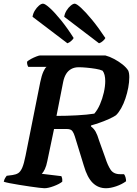

<svg xmlns="http://www.w3.org/2000/svg" viewBox="-31 -998 728 1018"><path d="M204.5 0Q198 0 176.5 -2.5Q155 -5 126.8 -9.2Q98.5 -13.5 70 -18Q41.5 -22.5 19.2 -27Q-3 -31.5 -11 -34.5Q-9 -45.5 -3.5 -54.5Q2 -63.5 4.5 -66L35.5 -70Q53.5 -72.5 65.5 -80Q77.5 -87.5 86.8 -108.5Q96 -129.5 104.5 -172.5L182.5 -563Q189.5 -597 198.8 -617.8Q208 -638.5 216 -643.5H119Q116 -648 114 -655Q112 -662 112.5 -671Q119.5 -678 133.5 -685.5Q147.5 -693 161.8 -698.5Q176 -704 181.5 -704H527.5Q550.5 -698 574.2 -685.2Q598 -672.5 618 -656.8Q638 -641 648.5 -624.5Q651.5 -618.5 653 -609.2Q654.5 -600 654.5 -588.5Q654.5 -562.5 649 -533.2Q643.5 -504 634 -475.8Q624.5 -447.5 611.5 -424.2Q598.5 -401 584 -387Q570 -377.5 547.2 -367.2Q524.5 -357 499.2 -348Q474 -339 452 -333L451.5 -327.5Q467 -316 476.2 -299.5Q485.5 -283 495 -251L527 -162Q539.5 -122.5 555.2 -98.5Q571 -74.5 605.5 -74.5H626.5Q631.5 -68.5 634.5 -58Q637.5 -47.5 637.5 -37Q615 -20.5 584.8 -10.2Q554.5 0 531 0Q489.5 0 460.5 -28.5Q431.5 -57 413.5 -119.5L366 -274Q361 -291 353 -302.5Q345 -314 323.5 -314H255.5L220 -144.5Q215 -118.5 206.8 -101.2Q198.5 -84 190.5 -76.5L294.5 -64Q296.5 -60.5 298.2 -53.2Q300 -46 299 -34.5Q282.5 -21.5 253.2 -10.8Q224 0 204.5 0ZM268.5 -383.5Q322 -383.5 376.8 -386.5Q431.5 -389.5 469 -395.5Q486.5 -415.5 499.2 -445Q512 -474.5 519.5 -507.5Q527 -540.5 527 -568.5Q527 -586 523.5 -600Q520 -614 513 -623Q499.5 -629.5 476.2 -633.2Q453 -637 428.8 -639.2Q404.5 -641.5 386.5 -641.5Q363.5 -641.5 346.8 -632.2Q330 -623 319.5 -605.8Q309 -588.5 304 -564ZM494 -768.5 309.5 -909Q312 -926.5 321.8 -942.2Q331.5 -958 344 -968.2Q356.5 -978.5 365 -978.5Q375 -978.5 399.8 -955.5Q424.5 -932.5 458 -891.8Q491.5 -851 527.5 -796.5Q525 -790 514.8 -780.8Q504.5 -771.5 494 -768.5ZM326.5 -768.5 141.5 -909Q144 -926.5 153.8 -942.2Q163.5 -958 175.5 -968.2Q187.5 -978.5 197 -978.5Q208 -978.5 233.8 -955Q259.5 -931.5 292.8 -890.5Q326 -849.5 359.5 -796.5Q357 -790.5 347.2 -781.5Q337.5 -772.5 326.5 -768.5Z"/></svg>

Font: Texturina Medium
Style: Italic
Weight: 500
Italic angle: -11°
Designer: Guillermo Torres Carreño
Foundry: Omnibus-Type
Version: Version 1.002